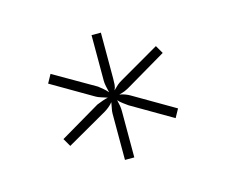

<svg xmlns="http://www.w3.org/2000/svg" viewBox="-56 -817 514 437"><g transform="rotate(-15 201.5 -598.0)"><path d="M190 -451V-560Q190 -566 191.5 -572.5Q193 -579 194 -586Q190 -581 184.5 -576.5Q179 -572 174 -569L78 -514L67 -533L162 -589Q169 -592 176.5 -594.5Q184 -597 189 -598Q180 -601 173.5 -603Q167 -605 162 -608L66 -664L77 -684L174 -628Q178 -625 184.5 -619.5Q191 -614 195 -609Q193 -617 191.5 -624.5Q190 -632 190 -637V-745H212V-637Q212 -629 211.5 -622.5Q211 -616 208 -610Q215 -617 219 -620.5Q223 -624 230 -628L325 -683L336 -664L241 -608Q234 -604 229 -602Q224 -600 216 -598Q223 -597 229.5 -594.5Q236 -592 241 -589L337 -533L326 -513L230 -569Q226 -572 219 -577Q212 -582 208 -587Q210 -578 211 -572.5Q212 -567 212 -560V-451Z"/></g></svg>

Font: Aleo ExtraLight
Style: Regular
Weight: 250
Designer: Alessio Laiso
Foundry: Alessio Laiso
Version: Version 2.001;gftools[0.9.29]